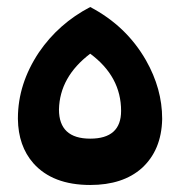

<svg xmlns="http://www.w3.org/2000/svg" viewBox="-20 -517 511 547"><path d="M237 -497Q340 -443 396 -345Q442 -264 442 -179V-177Q440 -89 384 -38Q330 10 237 10Q130 10 75 -52Q32 -101 31 -178V-180Q31 -278 91 -368Q147 -450 237 -497ZM237 -364Q150 -298 148 -205Q148 -122 237 -122Q325 -122 325 -201Q325 -299 237 -364Z"/></svg>

Font: Tajawal ExtraBold
Style: Regular
Weight: 800
Designer: Boutros Fonts
Foundry: Created by Boutros International 2017
Version: Version 1.700